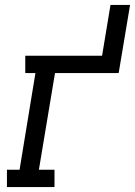

<svg xmlns="http://www.w3.org/2000/svg" viewBox="-20 -755 545 775"><path d="M8 0V-70H59L123 -460H82V-530H392L426 -735H505L459 -460H202L137 -70H200V0Z"/></svg>

Font: Iosevka Curly Slab Oblique
Style: Regular
Weight: 400
Italic angle: -9°
Monospace: yes
Designer: Belleve Invis
Foundry: Belleve Invis
Version: Version 11.1.0; ttfautohint (v1.8.3)